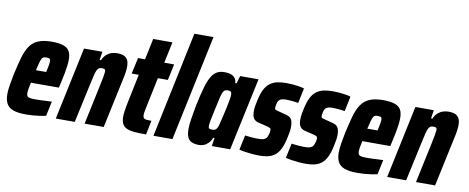

<svg xmlns="http://www.w3.org/2000/svg" viewBox="-65 -1031 3242 1326"><g transform="rotate(10 1556.5 -367.5)"><path d="M157 8Q99 8 66.5 -4.5Q34 -17 20.5 -43Q7 -69 7 -107Q7 -136 13 -173Q19 -210 28 -254Q43 -321 57 -370.5Q71 -420 93 -453Q115 -486 152 -502Q189 -518 248 -518Q300 -518 330 -507Q360 -496 372 -474Q384 -452 384 -415Q384 -396 381 -371.5Q378 -347 372.5 -318Q367 -289 359 -254L350 -214H154Q148 -188 145 -169.5Q142 -151 142 -139Q142 -124 148 -117Q154 -110 168.5 -108Q183 -106 206 -106Q218 -106 237 -106.5Q256 -107 278.5 -108.5Q301 -110 319 -110L297 -7Q281 -3 257.5 0.5Q234 4 208 6Q182 8 157 8ZM173 -305H245L248 -319Q253 -343 255.5 -357.5Q258 -372 258 -381Q258 -391 255 -396Q252 -401 246 -402.5Q240 -404 230 -404Q219 -404 211 -401.5Q203 -399 197.5 -389Q192 -379 186.5 -359.5Q181 -340 173 -305Z M366 0 474 -510H603L594 -451H603Q616 -479 633 -493Q650 -507 669 -512.5Q688 -518 704 -518Q736 -518 754 -509.5Q772 -501 780.5 -484Q789 -467 789 -438Q789 -420 785.5 -396Q782 -372 775 -342L702 0H568L627 -277Q636 -319 640 -342.5Q644 -366 645 -378Q645 -387 642 -391Q639 -395 633.5 -396.5Q628 -398 619 -398Q606 -398 598 -392.5Q590 -387 583.5 -372Q577 -357 570.5 -327.5Q564 -298 553 -249L499 0Z M999 0Q949 0 915 -3Q881 -6 860.5 -16.5Q840 -27 831 -45.5Q822 -64 822 -94Q822 -109 824.5 -127Q827 -145 830.5 -166.5Q834 -188 840 -214L878 -397H828L853 -510H902L933 -658H1068L1037 -510H1106L1082 -397H1012L967 -182Q965 -170 963 -161Q961 -152 960 -144Q959 -136 959 -130Q959 -116 965 -109Q971 -102 984 -100.5Q997 -99 1019 -99Z M1051 0 1207 -743H1341L1184 0Z M1371 8Q1340 8 1320 -1Q1300 -10 1290.5 -31Q1281 -52 1281 -89Q1281 -118 1287.5 -159Q1294 -200 1304 -255Q1320 -330 1334 -380.5Q1348 -431 1365 -461.5Q1382 -492 1404.5 -505Q1427 -518 1459 -518Q1487 -518 1505 -511Q1523 -504 1533 -490.5Q1543 -477 1544 -456H1553L1569 -510H1698L1589 0H1460L1469 -58H1460Q1450 -33 1435 -18.5Q1420 -4 1403.5 2Q1387 8 1371 8ZM1442 -112Q1452 -112 1459.5 -114.5Q1467 -117 1473 -125Q1479 -133 1484 -148Q1487 -159 1492.5 -181.5Q1498 -204 1504.5 -232.5Q1511 -261 1517 -289Q1523 -317 1526.5 -339Q1530 -361 1530 -371Q1530 -388 1523.5 -393Q1517 -398 1503 -398Q1491 -398 1483.5 -394.5Q1476 -391 1469.5 -378.5Q1463 -366 1456 -336.5Q1449 -307 1438 -255Q1427 -204 1421.5 -176Q1416 -148 1416 -134Q1416 -124 1418.5 -119.5Q1421 -115 1427.5 -113.5Q1434 -112 1442 -112Z M1794 8Q1770 8 1743.5 5.5Q1717 3 1693 -0.5Q1669 -4 1652 -9L1674 -112Q1684 -111 1695.5 -109.5Q1707 -108 1719.5 -107Q1732 -106 1743.5 -105.5Q1755 -105 1765 -105Q1783 -105 1796.5 -107.5Q1810 -110 1819 -117.5Q1828 -125 1832 -139Q1835 -147 1837.5 -156.5Q1840 -166 1840 -178Q1840 -189 1833.5 -192.5Q1827 -196 1813 -200L1747 -216Q1726 -222 1715 -237.5Q1704 -253 1704 -288Q1704 -308 1708 -329.5Q1712 -351 1716 -369Q1726 -415 1741.5 -444.5Q1757 -474 1779 -490Q1801 -506 1829.5 -512Q1858 -518 1893 -518Q1914 -518 1937.5 -516Q1961 -514 1982.5 -510.5Q2004 -507 2018 -502L1996 -397Q1982 -400 1965.5 -401.5Q1949 -403 1934.5 -404Q1920 -405 1909 -405Q1893 -405 1881.5 -402Q1870 -399 1862.5 -392Q1855 -385 1851 -372Q1850 -365 1847.5 -356Q1845 -347 1845 -336Q1845 -327 1850 -324Q1855 -321 1867 -318L1920 -304Q1934 -301 1947 -295Q1960 -289 1968 -273Q1976 -257 1976 -223Q1976 -210 1973 -190Q1970 -170 1965 -149Q1955 -101 1940.5 -70.5Q1926 -40 1905.5 -23Q1885 -6 1857.5 1Q1830 8 1794 8Z M2120 8Q2096 8 2069.5 5.5Q2043 3 2019 -0.5Q1995 -4 1978 -9L2000 -112Q2010 -111 2021.5 -109.5Q2033 -108 2045.5 -107Q2058 -106 2069.5 -105.5Q2081 -105 2091 -105Q2109 -105 2122.5 -107.5Q2136 -110 2145 -117.5Q2154 -125 2158 -139Q2161 -147 2163.5 -156.5Q2166 -166 2166 -178Q2166 -189 2159.5 -192.5Q2153 -196 2139 -200L2073 -216Q2052 -222 2041 -237.5Q2030 -253 2030 -288Q2030 -308 2034 -329.5Q2038 -351 2042 -369Q2052 -415 2067.5 -444.5Q2083 -474 2105 -490Q2127 -506 2155.5 -512Q2184 -518 2219 -518Q2240 -518 2263.5 -516Q2287 -514 2308.5 -510.5Q2330 -507 2344 -502L2322 -397Q2308 -400 2291.5 -401.5Q2275 -403 2260.5 -404Q2246 -405 2235 -405Q2219 -405 2207.5 -402Q2196 -399 2188.5 -392Q2181 -385 2177 -372Q2176 -365 2173.5 -356Q2171 -347 2171 -336Q2171 -327 2176 -324Q2181 -321 2193 -318L2246 -304Q2260 -301 2273 -295Q2286 -289 2294 -273Q2302 -257 2302 -223Q2302 -210 2299 -190Q2296 -170 2291 -149Q2281 -101 2266.5 -70.5Q2252 -40 2231.5 -23Q2211 -6 2183.5 1Q2156 8 2120 8Z M2481 8Q2423 8 2390.5 -4.5Q2358 -17 2344.5 -43Q2331 -69 2331 -107Q2331 -136 2337 -173Q2343 -210 2352 -254Q2367 -321 2381 -370.5Q2395 -420 2417 -453Q2439 -486 2476 -502Q2513 -518 2572 -518Q2624 -518 2654 -507Q2684 -496 2696 -474Q2708 -452 2708 -415Q2708 -396 2705 -371.5Q2702 -347 2696.5 -318Q2691 -289 2683 -254L2674 -214H2478Q2472 -188 2469 -169.5Q2466 -151 2466 -139Q2466 -124 2472 -117Q2478 -110 2492.5 -108Q2507 -106 2530 -106Q2542 -106 2561 -106.5Q2580 -107 2602.5 -108.5Q2625 -110 2643 -110L2621 -7Q2605 -3 2581.5 0.5Q2558 4 2532 6Q2506 8 2481 8ZM2497 -305H2569L2572 -319Q2577 -343 2579.5 -357.5Q2582 -372 2582 -381Q2582 -391 2579 -396Q2576 -401 2570 -402.5Q2564 -404 2554 -404Q2543 -404 2535 -401.5Q2527 -399 2521.5 -389Q2516 -379 2510.5 -359.5Q2505 -340 2497 -305Z M2690 0 2798 -510H2927L2918 -451H2927Q2940 -479 2957 -493Q2974 -507 2993 -512.5Q3012 -518 3028 -518Q3060 -518 3078 -509.5Q3096 -501 3104.5 -484Q3113 -467 3113 -438Q3113 -420 3109.5 -396Q3106 -372 3099 -342L3026 0H2892L2951 -277Q2960 -319 2964 -342.5Q2968 -366 2969 -378Q2969 -387 2966 -391Q2963 -395 2957.5 -396.5Q2952 -398 2943 -398Q2930 -398 2922 -392.5Q2914 -387 2907.5 -372Q2901 -357 2894.5 -327.5Q2888 -298 2877 -249L2823 0Z"/></g></svg>

Font: Saira Condensed ExtraBold
Style: Italic
Weight: 800
Width: 3
Italic angle: -12°
Designer: Hector Gatti with collaboration of the Omnibus-Type team
Foundry: Omnibus-Type
Version: Version 1.101